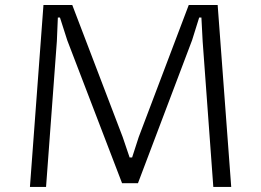

<svg xmlns="http://www.w3.org/2000/svg" viewBox="-20 -735 1027 755"><path d="M97.7 0 150.9 -715.3H264.2L462.4 -196.3L489.7 -115.7H499.5L525.4 -195.8L722.2 -715.3H835.9L889.2 0H818.8L776.9 -572.3L772 -666H763.2L735.4 -577.1L522.5 -14.6H460L244.6 -576.2L215.8 -666H207.5L203.6 -573.2L161.1 0Z"/></svg>

Font: Proza Libre
Style: Light
Weight: 300
Designer: Jasper de Waard
Foundry: Jasper de Waard
Version: Version 1.000; ttfautohint (v1.4.1.8-43bc)